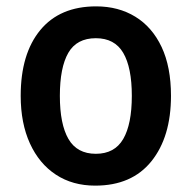

<svg xmlns="http://www.w3.org/2000/svg" viewBox="-20 -573 602 603"><path d="M517 -272Q517 -143 455.5 -66.5Q394 10 279 10Q208 10 155.5 -24.5Q103 -59 74 -122.5Q45 -186 45 -272Q45 -404 106.5 -478.5Q168 -553 282 -553Q352 -553 405 -520.5Q458 -488 487.5 -425.5Q517 -363 517 -272ZM168 -272Q168 -183 195 -136.5Q222 -90 281 -90Q340 -90 367 -136.5Q394 -183 394 -272Q394 -361 367 -407Q340 -453 281 -453Q221 -453 194.5 -407Q168 -361 168 -272Z"/></svg>

Font: Noto Sans SemiCondensed SemiBold
Style: Regular
Weight: 600
Width: 4
Designer: Monotype Design Team
Foundry: Monotype Imaging Inc.
Version: Version 2.013; ttfautohint (v1.8.4.7-5d5b)